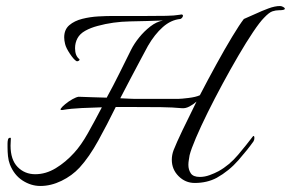

<svg xmlns="http://www.w3.org/2000/svg" viewBox="-20 -597 965 637"><path d="M114 20Q83 20 55 2Q27 -16 13 -51Q8 -64 6.5 -79Q5 -94 5 -108V-121Q5 -128 6.5 -134Q8 -140 14 -140Q16 -140 16 -138Q16 -132 15.5 -126Q15 -120 15 -114Q15 -67 38.5 -43Q62 -19 97 -19Q132 -19 165 -39Q198 -59 226 -90Q249 -115 271.5 -155Q294 -195 318 -241Q286 -240 251 -238.5Q216 -237 187 -232Q178 -231 182 -237Q186 -243 197 -252Q208 -261 220.5 -268Q233 -275 241 -276Q258 -275 283.5 -274.5Q309 -274 334 -273Q356 -313 376.5 -354.5Q397 -396 415 -432Q425 -452 441.5 -472.5Q458 -493 478.5 -509Q499 -525 521 -529Q468 -527 411.5 -526Q355 -525 304 -511Q281 -505 263 -495Q245 -485 237 -470Q229 -455 229 -437Q229 -412 243 -401Q244 -400 244 -399Q244 -397 240.5 -395Q237 -393 234 -394Q225 -399 212 -418.5Q199 -438 196 -451Q193 -463 193 -473Q193 -499 210 -513.5Q227 -528 253 -534.5Q279 -541 306 -542.5Q333 -544 354 -544H465Q503 -544 531 -544.5Q559 -545 576 -548Q578 -548 579 -548.5Q580 -549 581 -549Q587 -549 587 -545Q587 -541 583.5 -537.5Q580 -534 578 -534Q547 -531 520 -507Q493 -483 471 -445Q465 -434 449 -404Q433 -374 414 -338Q395 -302 379 -271Q398 -270 410.5 -269.5Q423 -269 425 -269H572Q581 -269 605.5 -272Q630 -275 643 -281Q670 -333 698 -384Q726 -435 750.5 -475.5Q775 -516 789 -534Q806 -541 827.5 -551Q849 -561 870.5 -569Q892 -577 909 -577Q914 -577 919.5 -574Q925 -571 925 -568Q925 -563 905 -563Q895 -563 884 -559.5Q873 -556 856 -538Q842 -524 819.5 -490.5Q797 -457 771 -412.5Q745 -368 718.5 -319Q692 -270 669 -223.5Q646 -177 630 -139.5Q614 -102 609 -82Q608 -75 606.5 -66.5Q605 -58 605 -50Q605 -34 613 -22Q621 -10 643 -10Q659 -10 675.5 -16Q692 -22 705 -29Q741 -49 770 -83.5Q799 -118 817 -142Q820 -146 821 -146Q824 -146 824 -139Q824 -133 821 -128Q802 -101 771 -65.5Q740 -30 699 -7Q667 10 626 10Q595 10 572.5 -12.5Q550 -35 550 -67Q550 -83 556 -99Q565 -122 585.5 -165Q606 -208 632 -260Q622 -251 609 -244Q596 -237 584 -238Q553 -241 513.5 -241.5Q474 -242 412 -242H364Q336 -185 306 -130.5Q276 -76 244 -41Q219 -14 184 3Q149 20 114 20Z"/></svg>

Font: Italianno
Style: Regular
Weight: 400
Designer: Robert E. Leuschke
Foundry: Robert E. Leuschke
Version: Version 1.100; ttfautohint (v1.8.3)